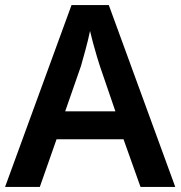

<svg xmlns="http://www.w3.org/2000/svg" viewBox="-20 -737 712 757"><path d="M534 0 467 -188H203L137 0H0L262 -717H409L671 0ZM374 -476Q370 -488 362 -514.5Q354 -541 346.5 -569Q339 -597 335 -615Q328 -581 317 -540.5Q306 -500 299 -476L237 -298H435Z"/></svg>

Font: Noto Sans Thai Looped SemiBold
Style: Regular
Weight: 600
Designer: Sasikarn Vongin, Ben Mitchell
Foundry: The Fontpad Ltd
Version: Version 1.001; ttfautohint (v1.8.4.7-5d5b)